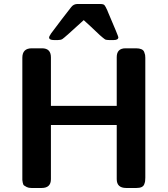

<svg xmlns="http://www.w3.org/2000/svg" viewBox="-20 -934 834 954"><path d="M224 -748Q224 -753 234 -768Q244 -782 287.5 -839Q331 -896 334 -899Q345 -913 362 -914H479Q494 -914 499 -908.5Q504 -903 513 -883Q516 -876 517 -873Q568 -754 568 -749Q568 -735 545 -735H523Q517 -735 514 -735.5Q511 -736 507 -736.5Q503 -737 499 -740.5Q495 -744 490 -747.5Q485 -751 476 -759.5Q467 -768 457.5 -777Q448 -786 431 -802Q414 -818 396 -834Q300 -746 290 -740Q282 -735 268 -735H248Q224 -735 224 -748ZM91 -54V-647Q91 -694 138 -694H189Q233 -694 233 -649V-408H560V-650Q560 -694 604 -694H656Q672 -694 682.5 -689.5Q693 -685 696.5 -675.5Q700 -666 701 -661Q702 -656 702 -647V-54Q702 -53 702 -51Q702 -40 701 -33.5Q700 -27 696.5 -18Q693 -9 683.5 -4.5Q674 0 658 0H607Q560 0 560 -44V-313H233V-44Q233 0 187 0H136Q122 0 113 -4.5Q104 -9 99.5 -12.5Q95 -16 93 -26.5Q91 -37 91 -39.5Q91 -42 91 -54Z"/></svg>

Font: CMU Sans Serif
Style: Bold
Weight: 700
Version: Version 0.7.0